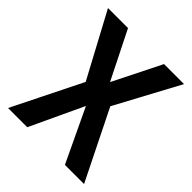

<svg xmlns="http://www.w3.org/2000/svg" viewBox="-211 -920 1059 1059"><g transform="rotate(45 319.0 -390.0)"><path d="M22 0 223.1 -404.8 22 -779.8H178.2L318.8 -499L459 -779.8H615.2L414.1 -405.8L615.2 0H465.8L317.9 -312L171.9 0Z"/></g></svg>

Font: Cooper Hewitt
Style: Semibold
Weight: 709
Designer: Village Type and Design LLC
Foundry: Cooper Hewitt Smithsonian Design Museum
Version: 1.000